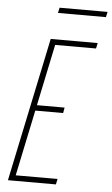

<svg xmlns="http://www.w3.org/2000/svg" viewBox="-60 -929 564 969"><g transform="rotate(5 222.5 -445.0)"><path d="M18 0 171 -729H409L403 -701H196L55 -28H267L261 0ZM119 -362 124 -390H271L266 -362ZM196 -863 202 -890H445L439 -863Z"/></g></svg>

Font: Hubot Sans Condensed ExtraLight
Style: Italic
Weight: 200
Width: 3
Italic angle: -12.0243°
Designer: Deni Anggara
Foundry: GitHub, Inc., Subsidiary of Microsoft Corporation
Version: Version 2.000